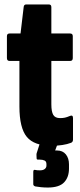

<svg xmlns="http://www.w3.org/2000/svg" viewBox="-20 -647 360 860"><path d="M211 6Q133 6 100 -34Q67 -74 67 -170V-374H23Q11 -374 11 -387V-485Q11 -497 23 -497H72L86 -615Q87 -627 97 -627H199Q210 -627 210 -615V-497H294Q306 -497 306 -485V-387Q306 -374 294 -374H210V-180Q210 -147 218.5 -132.5Q227 -118 249 -118Q261 -118 270.5 -120Q280 -122 294 -128Q307 -133 307 -118V-22Q307 -10 297 -7Q282 -1 259.5 2.5Q237 6 211 6ZM194 193Q178 193 163.5 191.5Q149 190 138 188Q129 185 129 178V123Q129 112 137 114Q141 115 146.5 115.5Q152 116 159 116Q173 116 180.5 110Q188 104 188 95V88Q188 76 179.5 72Q171 68 159 68H150Q144 68 144 62Q144 57 143.5 50.5Q143 44 144 40L170 -41Q173 -51 182 -51H242Q256 -51 251 -37L227 27H235Q261 27 275 44.5Q289 62 289 89V108Q289 147 267 170Q245 193 194 193Z"/></svg>

Font: Sofia Sans Extra Condensed Black
Style: Regular
Weight: 900
Designer: Botio Nikoltchev, Ani Petrova
Foundry: lettersoup
Version: Version 4.101